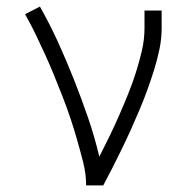

<svg xmlns="http://www.w3.org/2000/svg" viewBox="-20 -562 590 582"><path d="M241 0Q241 -35 232.5 -68.5Q224 -102 214.5 -135.5Q205 -169 194 -202Q183 -235 170.5 -267Q158 -299 145 -331Q132 -363 117.5 -395Q103 -427 88 -458Q73 -489 56 -519L101 -542Q131 -489 156.5 -433Q182 -377 204.5 -320Q227 -263 247 -205Q267 -147 281 -87Q297 -118 312 -149Q327 -180 341 -212Q355 -244 368 -276Q381 -308 391.5 -341Q402 -374 410 -408Q418 -442 418 -477V-530H470V-477Q470 -445 463.5 -413.5Q457 -382 447.5 -351.5Q438 -321 427 -290.5Q416 -260 403.5 -230.5Q391 -201 378 -172Q365 -143 351 -114Q337 -85 322.5 -56.5Q308 -28 293 0Z"/></svg>

Font: Lode Dark Term
Style: Regular
Weight: 400
Monospace: yes
Designer: Belleve Invis
Foundry: Belleve Invis
Version: Version 29.2.0